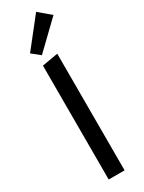

<svg xmlns="http://www.w3.org/2000/svg" viewBox="-252 -997 767 1025"><g transform="rotate(-30 131.5 -484.5)"><path d="M102 -753 52 -793 191 -969 263 -908ZM79 0V-702L177 -719V0Z"/></g></svg>

Font: EauTestText Semibold
Style: Regular
Weight: 600
Designer: Christian Thalmann (Catharsis Fonts)
Version: Version 0.001;PS 000.001;hotconv 1.0.88;makeotf.lib2.5.64775